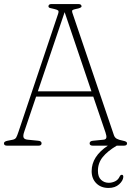

<svg xmlns="http://www.w3.org/2000/svg" viewBox="-22 -720 665 949"><path d="M183.5 -11.5Q183.5 0 168 0H13Q-2.5 0 -2.5 -11.5Q-2.5 -21 16 -24.5L39 -29Q53 -31.5 58 -40.2Q63 -49 69.5 -69L265 -651Q269.5 -664 265.5 -668Q261.5 -672 246.5 -675.5Q232.5 -678 225 -680.5Q217.5 -683 217.5 -688.5Q217.5 -700 233 -700H365Q381 -700 381 -688.5Q381 -680.5 352.5 -675.5Q340.5 -673 336.5 -670Q332.5 -667 336 -656L541 -52Q545 -40 555.2 -34.2Q565.5 -28.5 584 -25Q596.5 -22.5 601.2 -19.5Q606 -16.5 606 -11.5Q606 0 590 0H555Q510 26.5 486 56Q462 85.5 462 124.5Q462 154.5 477.8 169Q493.5 183.5 515.5 183.5Q531.5 183.5 546.8 176.2Q562 169 569.5 152.5Q573.5 144 580 144Q587.5 143.5 587.5 154.5Q586.5 173 566.8 191Q547 209 514.5 209Q477 209 454 186Q431 163 431 126Q431 53 511 0H437Q421 0 421 -11.5Q421 -23.5 439.5 -24.5L489.5 -29.5Q501.5 -30.5 503.5 -39Q505.5 -47.5 499.5 -65L439 -242.5H156.5L98 -69.5Q91 -50 94.5 -40.5Q98 -31 115.5 -29.5L165.5 -24.5Q183.5 -23.5 183.5 -11.5ZM165 -268.5H430L297.5 -660Z"/></svg>

Font: Fraunces 72pt S100 Thin
Style: Regular
Weight: 100
Version: Version 1.000; ttfautohint (v1.8.3)